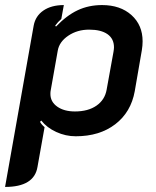

<svg xmlns="http://www.w3.org/2000/svg" viewBox="-40 -529 614 758"><path d="M93 -428Q100 -466 131.5 -487.5Q163 -509 212 -509L202 -454Q189 -443 178 -428L181 -424Q223 -468 266.5 -488.5Q310 -509 363 -509Q435 -509 479 -469.5Q523 -430 523 -366Q523 -349 520 -331L492 -169Q477 -86 415 -38.5Q353 9 259 9Q219 9 182 -8Q145 -25 123 -53L118 -48Q124 -37 136 -27L108 130Q95 209 -20 209ZM381 -175 408 -324Q410 -336 410 -342Q410 -376 384.5 -394Q359 -412 312 -412Q265 -412 229.5 -388Q194 -364 188 -329L160 -171Q159 -167 159 -158Q159 -127 186 -108Q213 -89 256 -89Q308 -89 341 -112Q374 -135 381 -175Z"/></svg>

Font: K2D SemiBold
Style: Italic
Weight: 600
Italic angle: -10°
Designer: Katatrad Aksorn Co.,Ltd.
Foundry: Cadson Demak Co.,Ltd.
Version: Version 1.000; ttfautohint (v1.6)